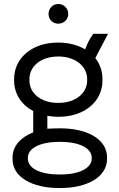

<svg xmlns="http://www.w3.org/2000/svg" viewBox="-20 -740 596 965"><path d="M273 -621C301 -621 323 -642 323 -670C323 -698 301 -720 273 -720C245 -720 224 -698 224 -670C224 -642 245 -621 273 -621ZM51 -335C51 -268 88 -213 147 -182V-75C86 -51 43 -7 43 51V60C43 150 141 205 277 205H284C419 205 518 149 518 59V51C518 -40 419 -95 284 -95H277C257 -95 237 -94 218 -93V-158C235 -155 253 -153 271 -153H275C402 -153 495 -228 495 -335V-343C495 -383 482 -419 459 -448L523 -570H449C431 -547 418 -519 408 -492C372 -513 326 -526 275 -526H271C143 -526 51 -450 51 -343ZM128 -343C128 -409 189 -456 272 -456H274C357 -456 418 -408 418 -343V-335C418 -270 357 -223 276 -223H270C189 -223 128 -269 128 -335ZM120 53C120 3 185 -27 278 -27H283C376 -27 441 3 441 53V57C441 106 377 137 283 137H278C184 137 120 107 120 57Z"/></svg>

Font: Fixel Display Regular
Style: Regular
Weight: 400
Designer: AlfaBravo + MacPaw
Foundry: Kyrylo Tkachov, Marchela Mozhyna, Serhii Makarenko, Maria Weinstein, Zakhar Kryvoshyya
Version: Version 1.211